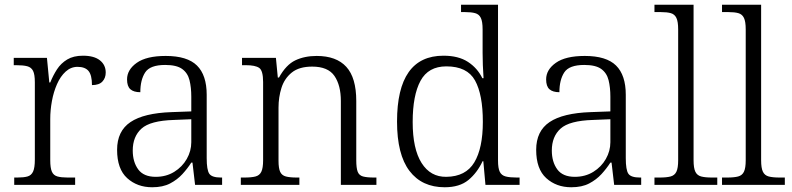

<svg xmlns="http://www.w3.org/2000/svg" viewBox="-20 -780 3341 810"><path d="M40 0V-31H53Q80 -31 96 -35.5Q112 -40 119.5 -56Q127 -72 127 -107V-433Q127 -466 119.5 -481Q112 -496 95 -500.5Q78 -505 48 -505H38V-536H178L188 -432H192Q204 -462 220.5 -487.5Q237 -513 263.5 -529Q290 -545 330 -545Q377 -545 401.5 -525.5Q426 -506 426 -474Q426 -451 412 -436Q398 -421 368 -421Q368 -463 353.5 -480.5Q339 -498 307 -498Q279 -498 257 -478Q235 -458 220.5 -425Q206 -392 199 -353.5Q192 -315 192 -278V-104Q192 -71 199 -55.5Q206 -40 222.5 -35.5Q239 -31 265 -31H297V0Z M622 10Q559 10 516.5 -28.5Q474 -67 474 -148Q474 -227 530.5 -265Q587 -303 704 -307L787 -310V-372Q787 -411 779.5 -441.5Q772 -472 748.5 -489Q725 -506 677 -506Q613 -506 592.5 -474.5Q572 -443 572 -391Q544 -391 530 -403.5Q516 -416 516 -445Q516 -486 557 -515Q598 -544 679 -544Q770 -544 811 -503.5Q852 -463 852 -380V-113Q852 -63 863 -47Q874 -31 912 -31H917V0H803L792 -94H787Q771 -69 749.5 -45.5Q728 -22 697.5 -6Q667 10 622 10ZM637 -34Q681 -34 715 -55Q749 -76 768 -109.5Q787 -143 787 -180V-277L714 -274Q614 -271 577 -237.5Q540 -204 540 -145Q540 -97 563 -65.5Q586 -34 637 -34Z M996 0V-31H1011Q1041 -31 1058 -35.5Q1075 -40 1082.5 -55.5Q1090 -71 1090 -104V-434Q1090 -482 1073.5 -493.5Q1057 -505 1017 -505H1001V-536H1144L1152 -453H1157Q1187 -507 1226 -525.5Q1265 -544 1316 -544Q1399 -544 1441 -498Q1483 -452 1483 -354V-104Q1483 -71 1489 -55.5Q1495 -40 1511.5 -35.5Q1528 -31 1558 -31H1568V0H1418V-354Q1418 -420 1391 -459.5Q1364 -499 1297 -499Q1242 -499 1211 -474Q1180 -449 1167.5 -409.5Q1155 -370 1155 -326V-102Q1155 -70 1162 -55Q1169 -40 1186 -35.5Q1203 -31 1232 -31H1243V0Z M1856 10Q1760 10 1707.5 -59Q1655 -128 1655 -267Q1655 -545 1851 -545Q1914 -545 1954 -519Q1994 -493 2015 -450H2020Q2016 -508 2016 -557V-656Q2016 -689 2008.5 -704.5Q2001 -720 1984.5 -724.5Q1968 -729 1942 -729H1925V-760H2081V-103Q2081 -70 2088.5 -55Q2096 -40 2113.5 -35.5Q2131 -31 2160 -31H2172V0H2028L2019 -100H2016Q1993 -51 1956 -20.5Q1919 10 1856 10ZM1863 -34Q1945 -35 1981 -95Q2017 -155 2017 -266Q2017 -381 1984 -440.5Q1951 -500 1863 -500Q1787 -500 1754 -439Q1721 -378 1721 -265Q1721 -152 1758.5 -92.5Q1796 -33 1863 -34Z M2390 10Q2327 10 2284.5 -28.5Q2242 -67 2242 -148Q2242 -227 2298.5 -265Q2355 -303 2472 -307L2555 -310V-372Q2555 -411 2547.5 -441.5Q2540 -472 2516.5 -489Q2493 -506 2445 -506Q2381 -506 2360.5 -474.5Q2340 -443 2340 -391Q2312 -391 2298 -403.5Q2284 -416 2284 -445Q2284 -486 2325 -515Q2366 -544 2447 -544Q2538 -544 2579 -503.5Q2620 -463 2620 -380V-113Q2620 -63 2631 -47Q2642 -31 2680 -31H2685V0H2571L2560 -94H2555Q2539 -69 2517.5 -45.5Q2496 -22 2465.5 -6Q2435 10 2390 10ZM2405 -34Q2449 -34 2483 -55Q2517 -76 2536 -109.5Q2555 -143 2555 -180V-277L2482 -274Q2382 -271 2345 -237.5Q2308 -204 2308 -145Q2308 -97 2331 -65.5Q2354 -34 2405 -34Z M2741 0V-31H2763Q2792 -31 2809 -35.5Q2826 -40 2833.5 -55.5Q2841 -71 2841 -104V-656Q2841 -689 2833.5 -704.5Q2826 -720 2810 -724.5Q2794 -729 2768 -729H2741V-760H2906V-104Q2906 -71 2913.5 -55.5Q2921 -40 2938 -35.5Q2955 -31 2984 -31H3006V0Z M3026 0V-31H3048Q3077 -31 3094 -35.5Q3111 -40 3118.5 -55.5Q3126 -71 3126 -104V-656Q3126 -689 3118.5 -704.5Q3111 -720 3095 -724.5Q3079 -729 3053 -729H3026V-760H3191V-104Q3191 -71 3198.5 -55.5Q3206 -40 3223 -35.5Q3240 -31 3269 -31H3291V0Z"/></svg>

Font: Noto Serif Hentaigana Light
Style: Regular
Weight: 300
Designer: Kazuhiro Yamada
Foundry: nipponia
Version: Version 1.000; ttfautohint (v1.8.4.7-5d5b)